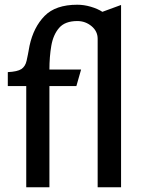

<svg xmlns="http://www.w3.org/2000/svg" viewBox="-20 -791 607 812"><path d="M307 -771Q335 -771 364 -762.5Q393 -754 413 -741L492 -770V1H393V-627Q393 -659 367 -680.5Q341 -702 307 -702Q255 -702 230 -673Q205 -644 197 -597.5Q189 -551 189 -497H323L303 -427H189V1H91V-427H13V-486Q54 -488 70.5 -499Q87 -510 92.5 -534Q98 -558 105 -598Q122 -676 168.5 -723.5Q215 -771 307 -771Z"/></svg>

Font: Rosario SemiBold
Style: Regular
Weight: 600
Designer: Hector Gatti
Foundry: Omnibus Type
Version: Version 1.101; ttfautohint (v1.8.1.43-b0c9)